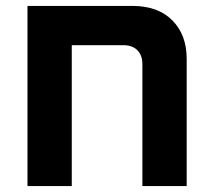

<svg xmlns="http://www.w3.org/2000/svg" viewBox="-20 -630 719 650"><path d="M73 -610H428Q515 -610 563.5 -561Q612 -512 612 -431V0H462V-413Q462 -443 445 -460Q428 -477 398 -477H223V0H73Z"/></svg>

Font: IBM Plex Sans Hebrew
Style: Bold
Weight: 700
Designer: Mike Abbink, Paul van der Laan, Pieter van Rosmalen, Yanek Iontef
Foundry: Bold Monday
Version: Version 1.2